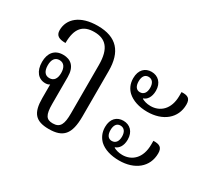

<svg xmlns="http://www.w3.org/2000/svg" viewBox="-114 -748 1044 952"><g transform="rotate(30 408.0 -272.5)"><path d="M247 10C328 10 361 -25 361 -128V-388C361 -497 312 -555 203 -555C102 -555 49 -506 49 -442C49 -410 70 -401 106 -401C106 -487 140 -520 203 -520C267 -520 304 -485 304 -389V-112C304 -52 293 -24 250 -24C213 -24 200 -43 200 -107V-261C200 -320 170 -345 126 -345C77 -345 52 -312 52 -262C52 -209 79 -178 118 -178C127 -178 137 -180 143 -185V-107C143 -23 170 10 247 10ZM123 -210C98 -210 85 -229 85 -262C85 -294 98 -313 123 -313C149 -313 162 -293 162 -261C162 -229 149 -210 123 -210Z M627 -308C716 -308 778 -358 778 -436C778 -471 761 -480 726 -478V-457C726 -378 680 -341 627 -341C604 -341 589 -347 577 -353V-356C595 -361 613 -382 613 -420C613 -465 585 -491 548 -491C511 -491 484 -466 484 -418C484 -386 496 -362 514 -345C540 -321 580 -308 627 -308ZM547 -374C526 -374 515 -391 515 -418C515 -445 526 -462 547 -462C569 -462 581 -445 581 -418C581 -391 569 -374 547 -374ZM627 -29C716 -29 778 -78 778 -157C778 -191 761 -200 726 -199V-178C726 -98 680 -61 627 -61C604 -61 589 -67 577 -73V-76C595 -82 613 -102 613 -140C613 -186 585 -211 548 -211C511 -211 484 -186 484 -139C484 -107 496 -83 514 -65C540 -41 580 -29 627 -29ZM547 -95C526 -95 515 -112 515 -139C515 -166 526 -183 547 -183C569 -183 581 -166 581 -139C581 -112 569 -95 547 -95Z"/></g></svg>

Font: Noto Serif Thai ExtraCondensed Light
Style: Regular
Weight: 300
Width: 2
Designer: Monotype Design Team
Foundry: Monotype Imaging Inc.
Version: Version 2.002